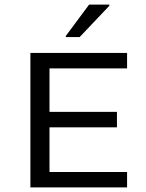

<svg xmlns="http://www.w3.org/2000/svg" viewBox="-20 -814 633 834"><path d="M266 -653H326L455 -789V-794H367L266 -658ZM112 0H532V-67H195V-261H488V-328H195V-517H532V-584H112Z"/></svg>

Font: Saira UNSAM SC
Style: Regular
Weight: 400
Designer: Hector Gatti with collaboration of the Omnibus-Type team
Foundry: Omnibus-Type
Version: Version 1.072;PS 001.072;hotconv 1.0.88;makeotf.lib2.5.64775